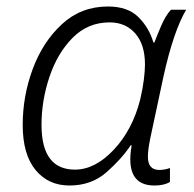

<svg xmlns="http://www.w3.org/2000/svg" viewBox="-20 -562 597 592"><path d="M194 10Q262 10 308.5 -31Q355 -72 383 -114H386Q364 10 456 10Q486 10 504 -1V-44Q488 -38 471 -38Q436 -38 436 -79Q436 -99 443 -134L484 -326Q515 -466 554 -532H507Q490 -513 477 -482.5Q464 -452 456 -431H453Q440 -476 407 -509Q374 -542 313 -542Q230 -542 171 -487.5Q112 -433 81 -349.5Q50 -266 50 -177Q50 -86 89.5 -38Q129 10 194 10ZM211 -39Q108 -39 108 -177Q108 -252 132.5 -325Q157 -398 204 -445.5Q251 -493 318 -493Q367 -493 397 -459Q427 -425 427 -363Q427 -344 423.5 -316Q420 -288 412 -254Q388 -161 330.5 -100Q273 -39 211 -39Z"/></svg>

Font: Noto Sans UI Light
Style: Italic
Weight: 300
Italic angle: -12°
Designer: Monotype Design Team
Foundry: Monotype Imaging Inc.
Version: Version 1.901